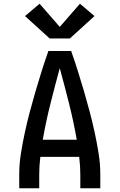

<svg xmlns="http://www.w3.org/2000/svg" viewBox="-20 -1008 640 1028"><path d="M83 0V-74Q83 -130 92 -186.5Q101 -243 113 -298.5Q125 -354 139.5 -409Q154 -464 170 -518.5Q186 -573 203 -627Q220 -681 239 -735H361Q380 -681 397 -627Q414 -573 430 -518.5Q446 -464 460.5 -409Q475 -354 487 -298.5Q499 -243 508 -186.5Q517 -130 517 -74V0H410V-74Q410 -97 408.5 -120.5Q407 -144 404 -168H196Q193 -144 191.5 -120.5Q190 -97 190 -74V0ZM391 -260Q374 -357 350 -452.5Q326 -548 300 -643Q274 -548 250 -452.5Q226 -357 209 -260ZM354 -802H246L114 -922L192 -988L300 -864L408 -988L486 -922Z"/></svg>

Font: Zed Mono Semibold Extended
Style: Regular
Weight: 600
Width: 7
Monospace: yes
Designer: Belleve Invis
Foundry: Belleve Invis
Version: Version 1.0.0; ttfautohint (v1.8.4)